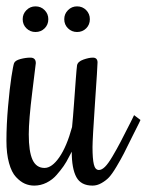

<svg xmlns="http://www.w3.org/2000/svg" viewBox="-24 -580 459 600"><path d="M200.2 -106Q199.2 -105 191.4 -89.4Q183.6 -73.7 174.8 -61Q166 -48.3 152.8 -33.2Q139.6 -18.1 121.3 -9Q103 0 83 0Q67.4 0 53.5 -6.1Q39.6 -12.2 25.9 -26.9Q12.2 -41.5 4.2 -70.6Q-3.9 -99.6 -3.9 -140.1Q-3.9 -189.9 1.2 -247.6Q6.3 -305.2 11.7 -340.1Q17.1 -375 20 -382.8Q23.4 -391.1 39.8 -395.5Q56.2 -399.9 70.8 -399.9Q87.9 -399.9 87.9 -382.8Q87.9 -381.3 76.9 -293Q65.9 -204.6 65.9 -160.2Q65.9 -106.4 77.6 -80.8Q89.4 -55.2 115.2 -55.2Q138.2 -55.2 161.4 -88.6Q184.6 -122.1 201.2 -183.1Q204.1 -211.9 207.3 -256.3Q210.4 -300.8 212.9 -333Q215.3 -365.2 216.8 -376Q219.2 -387.7 236.6 -393.8Q253.9 -399.9 266.1 -399.9Q280.8 -399.9 280.8 -384.8Q280.8 -373 272.9 -258.8Q265.1 -144.5 265.1 -120.1Q265.1 -83.5 269.3 -66.2Q273.4 -48.8 285.2 -48.8Q293.9 -48.8 304 -58.6Q314 -68.4 327.4 -91.1Q340.8 -113.8 352.3 -135.7Q363.8 -157.7 383.3 -196.3Q387.7 -205.6 390.1 -210L395 -220.2L415 -205.1L410.2 -194.8Q403.3 -181.6 391.1 -156.7Q372.1 -118.2 363.3 -100.8Q354.5 -83.5 340.1 -59.3Q325.7 -35.2 315.9 -25.1Q306.2 -15.1 292.7 -7.6Q279.3 0 265.1 0Q229 0 214.6 -26.6Q200.2 -53.2 200.2 -106ZM127 -520Q127 -502.9 115.5 -491.5Q104 -480 86.9 -480Q70.3 -480 58.6 -491.5Q46.9 -502.9 46.9 -520Q46.9 -536.6 58.6 -548.3Q70.3 -560.1 86.9 -560.1Q104 -560.1 115.5 -548.3Q127 -536.6 127 -520ZM256.8 -520Q256.8 -502.9 245.4 -491.5Q233.9 -480 216.8 -480Q200.2 -480 188.5 -491.5Q176.8 -502.9 176.8 -520Q176.8 -536.6 188.5 -548.3Q200.2 -560.1 216.8 -560.1Q233.9 -560.1 245.4 -548.3Q256.8 -536.6 256.8 -520Z"/></svg>

Font: Rochester
Style: Regular
Weight: 400
Designer: Gillian Fisher
Foundry: Font Diner, Inc DBA Sideshow
Version: Version 1.005